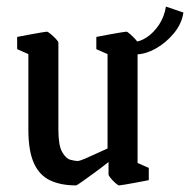

<svg xmlns="http://www.w3.org/2000/svg" viewBox="-20 -553 576 582"><path d="M210 9Q165 9 132.5 -6Q100 -21 83 -58Q66 -95 66 -160V-389L32 -404V-441Q32 -441 44.5 -443.5Q57 -446 74 -449Q91 -452 105 -454.5Q119 -457 122 -457Q125 -457 133.5 -450Q142 -443 149.5 -435Q157 -427 157 -424V-160Q157 -112 168.5 -92Q180 -72 194 -68.5Q208 -65 215 -65Q221 -65 236.5 -71.5Q252 -78 271 -87Q290 -96 306 -103V-389L272 -404V-441Q272 -441 284.5 -443.5Q297 -446 314 -449Q331 -452 345.5 -454.5Q360 -457 363 -457Q366 -457 374 -450Q382 -443 389.5 -435Q397 -427 397 -424V-59L431 -44V-7Q431 -7 418.5 -4.5Q406 -2 389.5 1Q373 4 358.5 6.5Q344 9 341 9Q338 9 330 2Q322 -5 315.5 -13Q309 -21 309 -24V-62Q293 -49 270.5 -32.5Q248 -16 230.5 -3.5Q213 9 210 9ZM390 -388 384 -426Q404 -426 425 -440Q446 -454 462 -478Q478 -502 483 -533L536 -515Q531 -481 507 -452Q483 -423 451.5 -405.5Q420 -388 390 -388Z"/></svg>

Font: Grenze Gotisch
Style: Regular
Weight: 400
Designer: Renata Polastri
Foundry: Omnibus-Type
Version: Version 1.001